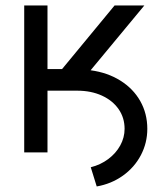

<svg xmlns="http://www.w3.org/2000/svg" viewBox="-20 -550 594 693"><path d="M67.4 -530.3H151.4V-300.8H204.1L393.6 -530.3H501L307.1 -296.4Q368.2 -288.1 414.6 -259Q460.9 -230 486.3 -185.1Q511.7 -140.1 511.7 -85Q511.7 -34.2 488.5 10Q465.3 54.2 423.6 84Q381.8 113.8 329.1 123L307.6 53.7Q342.8 44.9 370.6 24.2Q398.4 3.4 414.1 -25.1Q429.7 -53.7 429.7 -85Q429.7 -125 408 -156.2Q386.2 -187.5 347.4 -205.1Q308.6 -222.7 258.8 -222.7H151.4V0H67.4Z"/></svg>

Font: Pretendard Std
Style: Regular
Weight: 400
Designer: Base glyphs from Inter by Rasmus Andersson; Hangeul glyphs from Noto Sans CJK(Source Han Sans) by Jang Soo-young and Kan
Foundry: Kil Hyung-jin
Version: Version 1.309